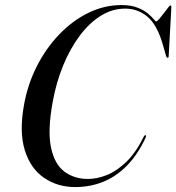

<svg xmlns="http://www.w3.org/2000/svg" viewBox="-20 -730 696 758"><path d="M555 -196.5Q556.5 -195 556.5 -192.8Q556.5 -190.5 554.5 -185.5Q523 -118.5 480.5 -75.5Q438 -32.5 386.8 -12Q335.5 8.5 277 8.5Q207 8.5 154 -27.8Q101 -64 78.2 -136Q55.5 -208 74.5 -314.5Q89 -396.5 125.2 -468Q161.5 -539.5 213.8 -594Q266 -648.5 328.8 -679.2Q391.5 -710 459.5 -710Q496.5 -710 521.8 -700.2Q547 -690.5 562.5 -677.8Q578 -665 586 -655.2Q594 -645.5 596.5 -645.5Q600.5 -645.5 608.5 -655Q616.5 -664.5 626 -676.8Q635.5 -689 642.8 -698.8Q650 -708.5 652 -708.5Q654.5 -708.5 655.5 -706.5Q656.5 -704.5 656.5 -700.5L646 -510Q646 -505.5 645 -503.8Q644 -502 642 -502Q638 -501.5 635.5 -509.5L622.5 -555Q600 -632.5 562 -664.2Q524 -696 474 -696Q423.5 -696 378 -667.8Q332.5 -639.5 294.8 -589Q257 -538.5 229.5 -471.8Q202 -405 188 -327.5Q167.5 -215 181.2 -148.5Q195 -82 234 -52.8Q273 -23.5 327.5 -23.5Q363.5 -23.5 402.5 -39.2Q441.5 -55 479 -91.2Q516.5 -127.5 547 -189.5Q549 -193.5 551.5 -195.5Q554 -197.5 555 -196.5Z"/></svg>

Font: Fraunces 120pt
Style: Italic
Weight: 400
Italic angle: -16°
Version: Version 1.000;[b76b70a41]